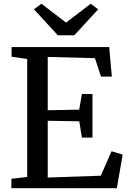

<svg xmlns="http://www.w3.org/2000/svg" viewBox="-20 -991 675 1011"><path d="M123.2 -59.1V-680.5L40.9 -692.4V-743H555L568.9 -587.5H511.8L479.9 -684.8L231.4 -691.2V-410.5L397 -413.5L411.3 -496H466.9V-266.5H411.3L397.3 -352.3L231.4 -355.1V-56.2L510.7 -65.8L567.3 -194.6L625.9 -177L595.3 0H39.9V-49.6ZM284.3 -805.3 158.8 -942.1 198 -971.3 327.8 -872.1 457.7 -971.3 496.9 -941.8 371.3 -805.3Z"/></svg>

Font: Merriweather Light
Style: Regular
Weight: 300
Designer: Eben Sorkin
Foundry: Eben Sorkin
Version: Version 2.100